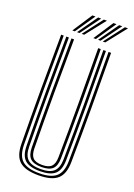

<svg xmlns="http://www.w3.org/2000/svg" viewBox="-180 -1033 773 1107"><g transform="rotate(20 207.0 -479.5)"><path d="M207.2 6.8Q126 6.8 90.4 -24.8Q54.8 -56.2 53.8 -129.2Q51.8 -293.8 51.9 -461.9Q52 -630 53.8 -800H69.5Q67.8 -639.5 67.6 -469.6Q67.5 -299.8 69.5 -129.5Q70.5 -62.5 102.9 -34.1Q135.2 -5.8 207.2 -5.8Q278.8 -5.8 311.1 -34.1Q343.5 -62.5 344.5 -129.5Q346.5 -295 346.4 -463.1Q346.2 -631.2 344.5 -800H360.2Q362 -631.2 362.2 -464.8Q362.5 -298.2 360.2 -129.2Q359.2 -56.2 323.6 -24.8Q288 6.8 207.2 6.8ZM207.2 -18.5Q142.8 -18.5 114.5 -44.2Q86.2 -70 85.5 -129.8Q83.2 -296.8 83.5 -464Q83.8 -631.2 85.5 -800H101.2Q99.5 -638.2 99.2 -468.5Q99 -298.8 101.2 -129.8Q102 -76.8 126.8 -54Q151.5 -31.2 207.2 -31.2Q262.5 -31.2 287.2 -54Q312 -76.8 312.8 -129.8Q315 -295.5 314.8 -463.4Q314.5 -631.2 312.8 -800H328.5Q330.2 -631.2 330.5 -465Q330.8 -298.8 328.5 -129.8Q327.8 -70 299.5 -44.2Q271.2 -18.5 207.2 -18.5ZM207.2 -44Q160 -44 138.9 -63.9Q117.8 -83.8 117 -130Q114.8 -297.5 115 -464.2Q115.2 -631 117 -800H133Q131.2 -639.5 131 -469.1Q130.8 -298.8 133 -130.2Q133.5 -91.5 150.2 -74Q167 -56.5 207.2 -56.5Q247 -56.5 263.8 -74Q280.5 -91.5 281 -130.2Q283.2 -297 283 -464.1Q282.8 -631.2 281 -800H296.8Q298.8 -630.8 298.9 -464.8Q299 -298.8 296.8 -130Q296.2 -83.2 275.1 -63.6Q254 -44 207.2 -44ZM106 -845 185 -966H203.8L121.2 -845ZM134.8 -845 220.2 -966H239L149.8 -845ZM163.2 -845 255.5 -966H274.2L178.5 -845ZM235.2 -845 314.2 -966H333L250.5 -845ZM263.8 -845 349.5 -966H368.2L279 -845ZM292.5 -845 384.8 -966H403.5L307.8 -845Z"/></g></svg>

Font: Big Shoulders Inline Text
Style: Regular
Weight: 400
Designer: Patric King
Foundry: XO Type Co
Version: Version 1.000